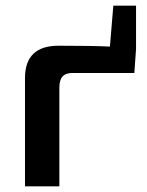

<svg xmlns="http://www.w3.org/2000/svg" viewBox="-20 -656 517 676"><path d="M453 -399H239Q213 -400 201 -387.5Q189 -375 189 -348V0H68V-381Q68 -495 186 -495Q308 -495 367 -492L379 -636H459V-484Z"/></svg>

Font: Exo 2.0 Semi Bold
Style: Regular
Weight: 600
Designer: Natanael Gama
Version: Version 1.001;PS 001.001;hotconv 1.0.70;makeotf.lib2.5.58329